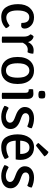

<svg xmlns="http://www.w3.org/2000/svg" viewBox="1106 -1880 788 3039"><g transform="rotate(90 1499.5 -361.0)"><path d="M343 -306Q343 -311 343 -316Q343 -431 251 -431Q201 -431 173.5 -383Q146 -335 146 -243Q146 -67 262 -67Q315 -67 385 -119Q399 -111 411 -94Q423 -77 427 -61Q353 13 250 13Q147 13 96.5 -60Q46 -133 46 -253Q46 -373 106 -439.5Q166 -506 252 -506Q338 -506 385.5 -459.5Q433 -413 433 -357.5Q433 -302 383 -302Q360 -302 343 -306Z M524 -448Q532 -482 560 -500Q626 -484 647 -411Q688 -500 778 -500Q802 -500 830 -494Q830 -440 807 -403Q801 -404 767 -407Q697 -407 657 -329V0Q640 4 608.5 4Q577 4 560 0V-346Q560 -414 524 -448Z M1240 -451Q1310 -380 1310 -246.5Q1310 -113 1240 -42Q1185 13 1096 13Q1007 13 952 -42Q882 -113 882 -246.5Q882 -380 952 -451Q1007 -506 1096 -506Q1185 -506 1240 -451ZM982 -246Q982 -62 1096 -62Q1210 -62 1210 -246Q1210 -298 1200.5 -337Q1191 -376 1164.5 -404Q1138 -432 1096 -432Q1054 -432 1027.5 -404Q1001 -376 991.5 -337Q982 -298 982 -246Z M1545 -411V0Q1528 4 1497 4Q1466 4 1449 0V-371Q1449 -398 1439.5 -410Q1430 -422 1406 -422H1395Q1391 -437 1391 -456Q1391 -475 1395 -492Q1427 -496 1455 -496H1468Q1504 -496 1524.5 -473.5Q1545 -451 1545 -411ZM1426 -673Q1447 -685 1481 -685Q1515 -685 1532 -673Q1540 -655 1540 -630Q1540 -605 1532 -587Q1515 -575 1480 -575Q1445 -575 1426 -587Q1418 -605 1418 -630Q1418 -655 1426 -673Z M1656 -37Q1657 -54 1666.5 -74Q1676 -94 1689 -105Q1771 -60 1821.5 -60Q1872 -60 1897 -78.5Q1922 -97 1923 -126Q1923 -172 1858 -197L1802 -219Q1674 -267 1674 -360Q1674 -427 1723.5 -466.5Q1773 -506 1853.5 -506Q1934 -506 2010 -471Q2011 -452 2002.5 -431Q1994 -410 1981 -399Q1908 -431 1848 -431Q1814 -431 1793 -414.5Q1772 -398 1772 -373Q1772 -348 1787.5 -333.5Q1803 -319 1837 -306L1897 -284Q2023 -235 2023 -134Q2023 -67 1970.5 -27Q1918 13 1828.5 13Q1739 13 1656 -37Z M2504 -216H2207Q2210 -145 2237 -106Q2264 -67 2327 -67Q2390 -67 2466 -106Q2491 -82 2497 -43Q2417 13 2309.5 13Q2202 13 2154.5 -59Q2107 -131 2107 -246.5Q2107 -362 2160.5 -434Q2214 -506 2310.5 -506Q2407 -506 2459 -445.5Q2511 -385 2511 -292Q2511 -254 2504 -216ZM2207 -287H2417V-300Q2417 -359 2391.5 -396.5Q2366 -434 2315 -434Q2264 -434 2237 -395.5Q2210 -357 2207 -287ZM2244 -577 2386 -735Q2408 -728 2428 -709.5Q2448 -691 2456 -670L2287 -537Q2255 -548 2244 -577Z M2594 -37Q2595 -54 2604.5 -74Q2614 -94 2627 -105Q2709 -60 2759.5 -60Q2810 -60 2835 -78.5Q2860 -97 2861 -126Q2861 -172 2796 -197L2740 -219Q2612 -267 2612 -360Q2612 -427 2661.5 -466.5Q2711 -506 2791.5 -506Q2872 -506 2948 -471Q2949 -452 2940.5 -431Q2932 -410 2919 -399Q2846 -431 2786 -431Q2752 -431 2731 -414.5Q2710 -398 2710 -373Q2710 -348 2725.5 -333.5Q2741 -319 2775 -306L2835 -284Q2961 -235 2961 -134Q2961 -67 2908.5 -27Q2856 13 2766.5 13Q2677 13 2594 -37Z"/></g></svg>

Font: Signika Negative
Style: Regular
Weight: 400
Designer: Anna Giedrys
Foundry: Anna Giedrys
Version: Version 1.001